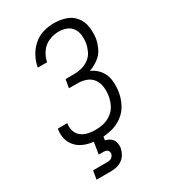

<svg xmlns="http://www.w3.org/2000/svg" viewBox="-228 -850 1032 1171"><g transform="rotate(-30 288.0 -264.5)"><path d="M243 8Q283 8 323.5 -2Q364 -12 399.5 -38Q435 -64 454.5 -102.5Q474 -141 480 -180Q487 -222 482 -263Q477 -304 452.5 -335Q428 -366 392 -381Q425 -392 455 -413.5Q485 -435 501 -467Q517 -499 523 -532Q529 -574 523 -615Q517 -656 492 -687Q467 -718 428 -730.5Q389 -743 347 -743Q309 -743 271 -732Q233 -721 202 -693.5Q171 -666 152.5 -630.5Q134 -595 127 -557H193Q199 -592 221 -623.5Q243 -655 277.5 -669.5Q312 -684 347 -684Q375 -684 400 -674.5Q425 -665 440 -643.5Q455 -622 458 -594.5Q461 -567 457 -539Q452 -513 440 -487Q428 -461 404.5 -443.5Q381 -426 353.5 -419Q326 -412 300 -412H239L229 -353H290Q322 -353 350.5 -342.5Q379 -332 396 -307.5Q413 -283 416.5 -252Q420 -221 415 -190Q410 -161 396.5 -133Q383 -105 357 -85.5Q331 -66 302 -59Q273 -52 244 -52Q217 -52 191.5 -57.5Q166 -63 146 -78Q126 -93 117.5 -117.5Q109 -142 113 -169Q113 -171 114 -174H48Q47 -170 46 -166Q41 -134 48.5 -104Q56 -74 75.5 -51Q95 -28 122.5 -15Q150 -2 180.5 3Q211 8 243 8ZM96 214H196Q217 214 237.5 209.5Q258 205 276.5 192Q295 179 305.5 160Q316 141 320 121Q323 100 317.5 80Q312 60 296 48Q280 36 260 32L265 0H198L184 88H217Q227 88 236 91Q245 94 249.5 102.5Q254 111 253 121Q251 131 244 139.5Q237 148 226.5 151Q216 154 206 154H106Z"/></g></svg>

Font: Iosevka Sparkle Light
Style: Italic
Weight: 300
Italic angle: -9°
Designer: Belleve Invis
Foundry: Belleve Invis
Version: Version 4.5.0; ttfautohint (v1.8.3)